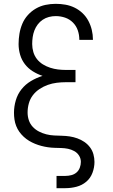

<svg xmlns="http://www.w3.org/2000/svg" viewBox="-20 -772 590 1002"><path d="M275 210V146H322Q337 146 352.5 142Q368 138 379.5 128Q391 118 396.5 103Q402 88 402 73Q402 55 392.5 40Q383 25 367.5 16.5Q352 8 335 4.5Q318 1 300.5 0.5Q283 0 265.5 -0.5Q248 -1 230.5 -3.5Q213 -6 196 -10.5Q179 -15 163 -21.5Q147 -28 132 -37Q117 -46 104 -58Q91 -70 81 -84Q71 -98 64.5 -114.5Q58 -131 55.5 -148.5Q53 -166 53 -183V-184Q53 -216 62.5 -248.5Q72 -281 92.5 -306.5Q113 -332 141.5 -349Q170 -366 202 -376Q175 -385 151 -400Q127 -415 110 -437Q93 -459 85 -486.5Q77 -514 77 -542Q77 -569 81.5 -596Q86 -623 96.5 -648Q107 -673 125.5 -693.5Q144 -714 167.5 -727.5Q191 -741 217.5 -746.5Q244 -752 271 -752Q297 -752 322 -747.5Q347 -743 369.5 -732Q392 -721 410.5 -703.5Q429 -686 441 -663.5Q453 -641 459 -616Q465 -591 465 -566V-564H394V-565Q394 -590 386 -613.5Q378 -637 360.5 -654.5Q343 -672 319.5 -680Q296 -688 271 -688Q253 -688 235.5 -683.5Q218 -679 203 -669Q188 -659 177 -644.5Q166 -630 159.5 -613Q153 -596 150.5 -578Q148 -560 148 -542Q148 -521 154 -500.5Q160 -480 173 -463.5Q186 -447 204 -436Q222 -425 242 -418.5Q262 -412 282.5 -409.5Q303 -407 324 -407H374V-343H324Q300 -343 276 -340Q252 -337 229.5 -329Q207 -321 186.5 -307.5Q166 -294 151.5 -275Q137 -256 130.5 -232.5Q124 -209 124 -185Q124 -164 130.5 -144.5Q137 -125 151 -110Q165 -95 183.5 -85.5Q202 -76 222 -71Q242 -66 262.5 -65Q283 -64 303.5 -63.5Q324 -63 344 -60Q364 -57 383.5 -50Q403 -43 420 -31.5Q437 -20 449.5 -3.5Q462 13 467.5 33Q473 53 473 73Q473 102 462.5 130Q452 158 430 176.5Q408 195 379.5 202.5Q351 210 322 210Z"/></svg>

Font: Lode Term
Style: Regular
Weight: 400
Monospace: yes
Designer: Belleve Invis
Foundry: Belleve Invis
Version: Version 29.2.0